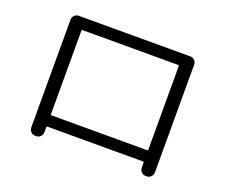

<svg xmlns="http://www.w3.org/2000/svg" viewBox="-114 -869 1229 1046"><g transform="rotate(20 500.0 -345.5)"><path d="M217.8 -622.1V-137.7Q217.8 -132.8 222.7 -132.8H777.3Q782.2 -132.8 782.2 -137.7V-622.1Q782.2 -627 777.3 -627H222.7Q217.8 -627 217.8 -622.1ZM176.8 2Q162.1 2 151.9 -8.3Q141.6 -18.6 141.6 -34.2V-658.2Q141.6 -672.9 151.9 -683.1Q162.1 -693.4 176.8 -693.4H823.2Q837.9 -693.4 848.1 -683.1Q858.4 -672.9 858.4 -658.2V-34.2Q858.4 -19.5 848.1 -8.8Q837.9 2 823.2 2H817.4Q802.7 2 792.5 -8.3Q782.2 -18.6 782.2 -34.2V-61.5Q782.2 -66.4 777.3 -67.4H222.7Q217.8 -67.4 217.8 -61.5V-34.2Q217.8 -19.5 208 -8.8Q198.2 2 182.6 2Z"/></g></svg>

Font: Rounded-L Mgen+ 2m regular
Style: Regular
Weight: 400
Designer: [Source Han Sans]
Ryoko NISHIZUKA  (kana & ideographs); Paul D. Hunt (Latin, Greek & Cyrillic); Wenlong ZHANG  (bopomofo
Version: Version 1.059.20150602